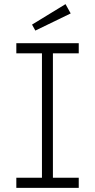

<svg xmlns="http://www.w3.org/2000/svg" viewBox="-20 -909 458 929"><path d="M59 0V-49H183V-651H59V-700H361V-651H236V-49H361V0ZM151 -761 135 -790 297 -889 322 -844Z"/></svg>

Font: Readex Pro ExtraLight
Style: Regular
Weight: 200
Designer: Bonnie Shaver-Troup, Thomas Jockin
Foundry: Lexend
Version: Version 1.203; ttfautohint (v1.8.3)